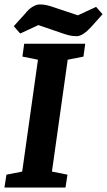

<svg xmlns="http://www.w3.org/2000/svg" viewBox="-33 -845 482 865"><path d="M-4 -58 67 -72 138 -576 68 -590 76 -648H351L343 -590L272 -576L201 -72L271 -58L262 0H-13ZM29 -727 79 -782Q95 -803 113 -814Q131 -825 146 -825Q165 -825 180.5 -821Q196 -817 213 -811L318 -776L400 -814L429 -781L379 -725Q361 -705 344 -693.5Q327 -682 312 -682Q293 -682 277.5 -686Q262 -690 245 -696L140 -732L58 -694Z"/></svg>

Font: Faustina VF Beta
Style: Italic
Weight: 400
Italic angle: -8°
Designer: Alfonso Garcia
Foundry: Omnibus-Type
Version: Version 1.006